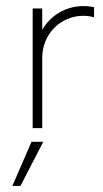

<svg xmlns="http://www.w3.org/2000/svg" viewBox="-20 -425 343 637"><path d="M88.4 0H120.1V-232.4C120.1 -313 181.6 -372.6 256.8 -372.6C269.5 -372.6 281.2 -370.6 292 -367.7V-401.4C280.8 -403.3 269.5 -404.8 256.8 -404.8C197.8 -404.8 147.5 -373.5 120.1 -326.2V-397H88.4ZM21 191.9H47.9L123.5 45.4H84.5Z"/></svg>

Font: Now ExtraLight
Style: Regular
Weight: 200
Designer: Alfredo Marco Pradil
Foundry: Alfredo Marco Pradil
Version: Version 1.200;hotconv 1.0.109;makeotfexe 2.5.65596